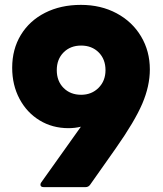

<svg xmlns="http://www.w3.org/2000/svg" viewBox="-20 -768 669 788"><path d="M160 0Q146 0 146 -10Q146 -15 149 -19L312 -248Q288 -242 261 -242Q195 -242 142.5 -274Q90 -306 60 -362.5Q30 -419 30 -490Q30 -566 65.5 -624.5Q101 -683 165 -715.5Q229 -748 312 -748Q394 -748 458.5 -713.5Q523 -679 559 -618.5Q595 -558 595 -483Q595 -415 564 -342.5Q533 -270 455 -159L350 -10Q343 0 331 0ZM413 -480Q413 -525 385 -553Q357 -581 313 -581Q269 -581 241 -553Q213 -525 213 -480Q213 -435 241 -407Q269 -379 313 -379Q356 -379 384.5 -407.5Q413 -436 413 -480Z"/></svg>

Font: LINE Seed Sans TH App ExtraBold
Style: Regular
Weight: 800
Designer: Dalton Maag Ltd | Thai characters by Cadson Demak Co.,Ltd.
Foundry: Dalton Maag Ltd
Version: Version 1.003